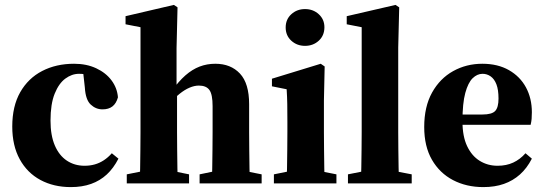

<svg xmlns="http://www.w3.org/2000/svg" viewBox="-20 -748 2221 783"><path d="M269 15Q199 15 145 -14Q91 -43 60.5 -98.5Q30 -154 30 -232Q30 -315 62.5 -372Q95 -429 152 -458.5Q209 -488 282 -488Q333 -488 372.5 -469.5Q412 -451 435 -420Q458 -389 461 -351Q454 -326 438.5 -314Q423 -302 398 -302Q371 -302 350 -321.5Q329 -341 326 -391L318 -463L384 -426Q363 -437 343.5 -442Q324 -447 302 -447Q273 -447 246.5 -427.5Q220 -408 203 -366Q186 -324 186 -256Q186 -196 203.5 -155Q221 -114 252.5 -93Q284 -72 325 -72Q347 -72 366.5 -77.5Q386 -83 403.5 -94.5Q421 -106 436 -123L463 -101Q443 -62 415.5 -36.5Q388 -11 351.5 2Q315 15 269 15Z M497 0V-37L587 -55H662L751 -37V0ZM549 0Q551 -24 551.5 -61Q552 -98 552.5 -138Q553 -178 553 -210V-637L492 -649V-682L689 -728L704 -718L700 -552V-376L702 -367V-210Q702 -178 702.5 -138Q703 -98 703.5 -61Q704 -24 706 0ZM794 0V-37L881 -55H956L1047 -37V0ZM843 0Q845 -24 845.5 -61Q846 -98 846.5 -137.5Q847 -177 847 -210V-315Q847 -363 834 -381Q821 -399 791 -399Q773 -399 753 -390.5Q733 -382 712.5 -365.5Q692 -349 673 -326L665 -375H679Q708 -416 736 -440.5Q764 -465 794 -476.5Q824 -488 858 -488Q921 -488 958.5 -448Q996 -408 996 -323V-210Q996 -177 996.5 -137.5Q997 -98 997.5 -61Q998 -24 1000 0Z M1097 0V-37L1186 -55H1261L1352 -37V0ZM1148 0Q1150 -24 1150.5 -61Q1151 -98 1151.5 -138Q1152 -178 1152 -210V-250Q1152 -294 1151.5 -323.5Q1151 -353 1149 -384L1089 -396V-427L1288 -488L1304 -477L1301 -338V-210Q1301 -178 1301.5 -138Q1302 -98 1302.5 -61Q1303 -24 1305 0ZM1224 -561Q1191 -561 1168 -582Q1145 -603 1145 -636Q1145 -669 1168 -690Q1191 -711 1224 -711Q1257 -711 1280 -690Q1303 -669 1303 -637Q1303 -603 1280 -582Q1257 -561 1224 -561Z M1399 0V-37L1490 -55H1565L1659 -37V0ZM1451 0Q1453 -31 1453.5 -66.5Q1454 -102 1454.5 -138.5Q1455 -175 1455 -210V-637L1394 -649V-682L1593 -728L1608 -718L1604 -554V-210Q1604 -175 1604.5 -138.5Q1605 -102 1605.5 -66.5Q1606 -31 1608 0Z M1951 15Q1882 15 1827.5 -13.5Q1773 -42 1741.5 -96.5Q1710 -151 1710 -230Q1710 -313 1742 -370.5Q1774 -428 1828 -458Q1882 -488 1947 -488Q2010 -488 2055.5 -462Q2101 -436 2125 -391.5Q2149 -347 2149 -290Q2149 -274 2148 -263Q2147 -252 2144 -239H1772V-281H1947Q1986 -281 1999.5 -295.5Q2013 -310 2013 -346Q2013 -382 2004.5 -404Q1996 -426 1981 -436.5Q1966 -447 1948 -447Q1926 -447 1907.5 -429Q1889 -411 1877.5 -369Q1866 -327 1866 -253Q1866 -192 1885 -152Q1904 -112 1936.5 -92Q1969 -72 2009 -72Q2045 -72 2073 -85Q2101 -98 2123 -123L2149 -101Q2129 -62 2100.5 -36.5Q2072 -11 2035 2Q1998 15 1951 15Z"/></svg>

Font: Source Serif 4 36pt
Style: Bold
Weight: 700
Designer: Frank Grießhammer
Foundry: Adobe Systems Incorporated
Version: Version 4.004;hotconv 1.0.116;makeotfexe 2.5.65601